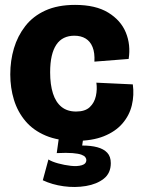

<svg xmlns="http://www.w3.org/2000/svg" viewBox="-20 -562 579 785"><path d="M289 14Q218 14 167 -7.5Q116 -29 84 -67Q52 -105 37 -154Q22 -203 22 -258Q22 -314 37 -364.5Q52 -415 83.5 -455.5Q115 -496 165.5 -519Q216 -542 287 -542Q371 -542 422.5 -510.5Q474 -479 494.5 -429Q515 -379 506 -321L366 -310Q368 -346 358.5 -369.5Q349 -393 330 -404.5Q311 -416 284 -416Q260 -416 241.5 -407Q223 -398 210.5 -379.5Q198 -361 191.5 -333Q185 -305 185 -266Q185 -216 196.5 -180Q208 -144 231.5 -125Q255 -106 291 -106Q328 -106 347 -124Q366 -142 372 -169.5Q378 -197 374 -224L523 -217Q529 -173 519 -131.5Q509 -90 480.5 -57Q452 -24 404.5 -5Q357 14 289 14ZM155 175 178 90Q192 99 217.5 106Q243 113 269.5 116Q296 119 314.5 113.5Q333 108 333 92Q333 87 329 81Q325 75 313 70.5Q301 66 277 64Q253 62 212 64L222 -8H322L316 33Q352 33 378 40Q404 47 418.5 62.5Q433 78 433 105Q433 146 404.5 168.5Q376 191 331.5 198.5Q287 206 240 199.5Q193 193 155 175Z"/></svg>

Font: Bricolage Grotesque 96pt ExtraBold
Style: Regular
Weight: 800
Designer: Mathieu Triay
Foundry: Atelier Triay
Version: Version 1.001;gftools[0.9.33.dev8+g029e19f]